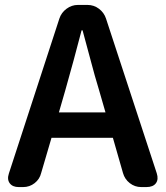

<svg xmlns="http://www.w3.org/2000/svg" viewBox="-20 -759 672 779"><path d="M56 0Q31 0 19.5 -15.5Q8 -31 16 -55L221 -684Q229 -708 250 -723.5Q271 -739 296 -739H335Q361 -739 381.5 -723.5Q402 -708 410 -684L616 -56Q624 -31 612.5 -15.5Q601 0 574 0H553Q527 0 506.5 -16Q486 -32 479 -57L438 -200H189L147 -57Q141 -32 120.5 -16Q100 0 74 0ZM219 -303H408L382 -393Q364 -452 348 -513.5Q332 -575 315 -636H311Q295 -575 278.5 -513.5Q262 -452 245 -393Z"/></svg>

Font: Chiron GoRound TC SB
Style: Regular
Weight: 500
Designer: Ryoko NISHIZUKA 西塚涼子 (kana, bopomofo & ideographs); Paul D. Hunt (Latin, Greek & Cyrillic); Sandoll Communications 산돌커뮤니
Foundry: Adobe
Version: Version 1.000;hotconv 1.1.1;makeotfexe 2.6.0